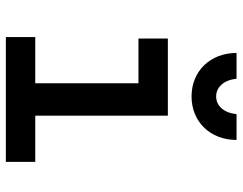

<svg xmlns="http://www.w3.org/2000/svg" viewBox="-104 -704 809 640"><g transform="rotate(90 300.0 -384.5)"><path d="M104 0H520V-98H366V-540H109V-442H258V-98H104ZM243 -769H157C157 -682 217 -619 302 -619C387 -619 447 -682 447 -769H361C357 -728 334 -701 302 -701C270 -701 247 -728 243 -769Z"/></g></svg>

Font: CommitMono
Style: 600Regular
Weight: 600
Monospace: yes
Designer: Eigil Nikolajsen
Foundry: Eigil Nikolajsen
Version: Version 1.143